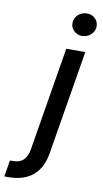

<svg xmlns="http://www.w3.org/2000/svg" viewBox="-201 -803 564 1055"><g transform="rotate(10 81.0 -275.5)"><path d="M-96.6 204.2 -81.3 112.9H-64.3Q-26.6 112.9 -6.2 92.7Q14.2 72.4 21 34.8L116.8 -545.5H223L126.8 35.5Q112.9 119.3 62.3 161.9Q11.7 204.5 -75.3 204.5Q-80.6 204.5 -85.8 204.5Q-90.9 204.5 -96.6 204.2ZM125.7 -692.8Q126.4 -706.7 132.3 -718.4Q138.1 -730.1 147.7 -738.5Q157.3 -746.8 169.7 -751.6Q182.2 -756.4 195.7 -756.4Q209.2 -756.4 220.9 -752Q232.6 -747.5 242.2 -737.9Q260.3 -719.8 259.6 -692.8Q259.2 -679.3 253.2 -667.8Q247.2 -656.2 237.4 -647.7Q227.6 -639.2 215.2 -634.4Q202.8 -629.6 189.6 -629.6Q162.3 -629.6 143.5 -648.4Q124.6 -667.3 125.7 -692.8Z"/></g></svg>

Font: Inter P Medium
Style: Italic
Weight: 500
Italic angle: 9.39999°
Designer: Rasmus Andersson
Foundry: rsms
Version: Version 3.018;git-588b23468